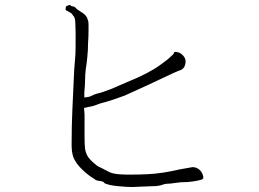

<svg xmlns="http://www.w3.org/2000/svg" viewBox="-20 -754 1040 772"><path d="M716 -531Q728 -518 726 -502Q723 -477 703 -471Q699 -470 695 -468Q691 -467 689 -465H688Q673 -459 670 -457Q648 -446 576.5 -413Q505 -380 482 -370Q460 -362 437 -354Q397 -341 390 -340Q382 -338 375 -335Q368 -332 361 -330Q353 -327 346 -326Q323 -321 318 -320Q320 -297 320 -292Q320 -282 320 -278V-205Q320 -170 322 -155Q326 -135 335 -122Q344 -109 365 -92Q372 -85 389 -78Q403 -71 420 -62Q428 -58 439 -56Q450 -54 463 -53Q476 -52 488.5 -52Q501 -52 510 -52Q540 -52 572 -53.5Q604 -55 636.5 -60Q669 -65 703 -73Q750 -81 754 -82Q769 -82 780 -73Q790 -66 795 -52Q800 -39 795 -34Q791 -31 771 -27Q756 -24 734 -22Q706 -22 689 -19Q678 -17 666 -16Q643 -15 640.5 -13.5Q638 -12 635 -12Q634 -12 633 -11H632Q627 -8 609 -6Q592 -5 572 -4.5Q552 -4 534.5 -3Q517 -2 510 -2Q500 -2 485 -3Q470 -4 454 -5.5Q438 -7 423 -10Q405 -14 400 -18Q398 -20 396 -22Q395 -22 394 -24Q392 -24 392 -24Q391 -24 390 -24H389L388 -25Q387 -26 385 -26Q380 -26 375 -27Q367 -29 365 -30Q361 -34 356.5 -36.5Q352 -39 349 -41Q328 -55 309 -74Q289 -93 278 -115Q274 -123 272 -132Q271 -139 269 -148V-149Q268 -157 268 -166V-182Q268 -248 271 -313Q274 -378 277 -444Q278 -476 281 -506Q284 -536 284 -568V-625Q284 -642 283 -656Q283 -671 281 -678Q279 -687 273 -692V-693Q269 -700 263 -703Q259 -705 256 -707Q253 -709 251 -710Q244 -711 244 -717Q244 -717 244 -718.5Q244 -720 244 -721Q244 -729 251 -731Q257 -734 261 -734H262L263 -733Q267 -728 275 -728Q278 -728 284 -723Q285 -722 286 -721L288 -718Q292 -715 303 -708Q329 -693 332 -677Q333 -673 335 -668Q336 -662 336 -657V-634Q336 -607 334 -579Q334 -552 331 -524Q329 -500 325 -477Q322 -454 322 -430Q322 -414 319 -381Q319 -371 319 -362Q338 -364 342 -366Q363 -376 368 -377Q391 -382 429 -397Q446 -404 489 -423Q578 -459 623 -492Q633 -500 646 -509Q657 -517 666 -526Q678 -536 679 -539V-543L681 -544Q682 -545 684 -545H685V-546L690 -545Q705 -543 716 -531Z"/></svg>

Font: ToneOZ-Tsuipita-TC
Style: Tsuipita-TC
Weight: 400
Designer: :Jeffrey Xuan (Chih-Lin Hsuan)  :
Foundry: jeffreyx@gmail.com, cjkFonts.io
Version: Version 0.24071